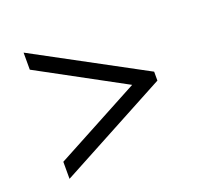

<svg xmlns="http://www.w3.org/2000/svg" viewBox="-94 -712 746 709"><g transform="rotate(-20 279.5 -358.0)"><path d="M65 -110 494 -340V-375L65 -606V-539L401 -357L65 -177Z"/></g></svg>

Font: Noto Fangsong KSS Vertical
Style: Regular
Weight: 400
Designer: LIU Zhao, ZHANG Congyu, Kushim JIANG
Foundry: Guyu Beijing Co. Ltd.
Version: Version 1.000;November 16, 2022;FontCreator 11.5.0.2427 64-b